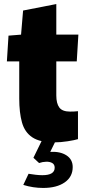

<svg xmlns="http://www.w3.org/2000/svg" viewBox="-20 -691 431 948"><path d="M247 12Q177 12 139.5 -13Q102 -38 88.5 -86.5Q75 -135 75 -204V-388H14L22 -515L84 -520L94 -639L258 -671V-520H367L359 -388H258V-220Q258 -180 273 -160Q288 -140 326 -140Q348 -140 365 -142V-4Q349 1 314 6.5Q279 12 247 12ZM193 237Q143 237 95 222L121 167Q139 170 156.5 172Q174 174 189 174Q250 174 250 137Q250 121 238 114Q226 107 208 107.5Q190 108 173 114L145 88L188 0H257L228 59Q277 56 308 76Q339 96 339 134Q339 182 299.5 209.5Q260 237 193 237Z"/></svg>

Font: Murecho ExtraBold
Style: Regular
Weight: 800
Designer: Neil Summerour
Foundry: Positype
Version: Version 1.010; ttfautohint (v1.8.3)